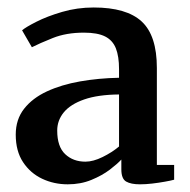

<svg xmlns="http://www.w3.org/2000/svg" viewBox="-20 -824 495 500"><path d="M344.5 -344Q321 -344 308.5 -351.2Q296 -358.5 296 -383V-408.5Q286 -397.5 266 -382.2Q246 -367 218 -355.5Q190 -344 156.5 -344Q120.5 -344 89.8 -358.5Q59 -373 40 -401.8Q21 -430.5 21 -473.5Q21 -513 42.8 -540.8Q64.5 -568.5 102.2 -586Q140 -603.5 188.5 -612Q237 -620.5 290 -621.5V-644Q290 -677 281.8 -698Q273.5 -719 253.8 -729Q234 -739 198.5 -739Q152.5 -739 117.5 -725Q82.5 -711 63 -701L37.5 -745Q46.5 -753 74.5 -767.2Q102.5 -781.5 141.8 -793Q181 -804.5 224 -804.5Q309.5 -804.5 349 -768Q388.5 -731.5 388.5 -647V-394.5H433.5V-356Q424.5 -353.5 409 -350.8Q393.5 -348 376.5 -346Q359.5 -344 344.5 -344ZM202.5 -403Q222.5 -403 247 -415Q271.5 -427 290 -442.5V-578Q235 -577.5 199.2 -565Q163.5 -552.5 146.2 -531.5Q129 -510.5 129 -484Q129 -442 149.8 -422.5Q170.5 -403 202.5 -403Z"/></svg>

Font: Merriweather 28pt SemiBold
Style: Regular
Weight: 600
Version: Version 2.100